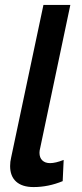

<svg xmlns="http://www.w3.org/2000/svg" viewBox="-20 -750 334 778"><path d="M21 -77Q21 -95 25 -111L156 -730H265L143 -151Q140 -140 140 -131Q140 -111 151.5 -100Q163 -89 183 -89Q205 -89 238 -102L234 -16Q176 8 116 8Q70 8 45.5 -14Q21 -36 21 -77Z"/></svg>

Font: Raleway-v4020 SemiBold
Style: Italic
Weight: 600
Italic angle: -12°
Designer: Matt McInerney, Pablo Impallari, Rodrigo Fuenzalida
Foundry: Matt McInerney, Pablo Impallari, Rodrigo Fuenzalida
Version: Version 4.020;PS 004.020;hotconv 1.0.88;makeotf.lib2.5.64775